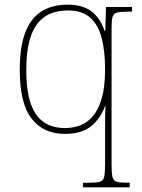

<svg xmlns="http://www.w3.org/2000/svg" viewBox="-20 -566 612 826"><path d="M337 240V220H365Q395 220 409.5 216Q424 212 428 195.5Q432 179 432 142V31Q432 -2 432 -30.5Q432 -59 432.5 -80Q433 -101 434 -110H432Q413 -57 372.5 -23.5Q332 10 259 10Q167 10 116 -55.5Q65 -121 65 -265Q65 -362 88 -424Q111 -486 157 -516Q203 -546 271 -546Q335 -546 373 -517.5Q411 -489 430 -433H433L436 -536H548V-516H537Q500 -516 484 -512Q468 -508 464 -492.5Q460 -477 460 -442V142Q460 179 464 195.5Q468 212 482.5 216Q497 220 527 220H538V240ZM260 -15Q292 -15 323 -26Q354 -37 378.5 -65Q403 -93 417.5 -142Q432 -191 432 -267Q432 -345 417.5 -402Q403 -459 368 -490Q333 -521 273 -521Q211 -521 171 -493Q131 -465 112 -408Q93 -351 93 -264Q93 -136 134 -75.5Q175 -15 260 -15Z"/></svg>

Font: Noto Serif Armenian Thin
Style: Regular
Weight: 250
Version: Version 2.007